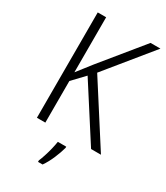

<svg xmlns="http://www.w3.org/2000/svg" viewBox="-226 -810 977 1127"><g transform="rotate(30 262.5 -246.5)"><path d="M525 0H458L225 -363L148 -282V0H91V-714H148V-341Q163 -361 182 -384.5Q201 -408 223 -437L449 -714H516L265 -406ZM325 69Q316 103 298 145.5Q280 188 257 221H226V211Q233 195 242 167.5Q251 140 258 111Q265 82 268 61H325Z"/></g></svg>

Font: Noto Sans Georgian SemiCondensed Light
Style: Regular
Weight: 300
Width: 4
Designer: Monotype Design Team, Akaki Razmadze
Foundry: Google LLC
Version: Version 2.005; ttfautohint (v1.8.4.7-5d5b)